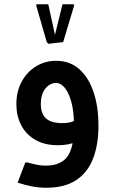

<svg xmlns="http://www.w3.org/2000/svg" viewBox="-20 -683 535 903"><path d="M252 0Q189 0 145 -26Q101 -52 79 -95.5Q57 -139 57 -193Q57 -253 82 -299Q107 -345 149.5 -371Q192 -397 244 -397Q308 -397 352 -358.5Q396 -320 419.5 -251.5Q443 -183 443 -92H328Q328 -183 303.5 -238Q279 -293 242 -293Q227 -293 210.5 -282.5Q194 -272 183 -250Q172 -228 172 -193Q172 -149 196 -126.5Q220 -104 273 -104Q303 -104 322 -111.5Q341 -119 355 -134L402 -62Q378 -33 340.5 -16.5Q303 0 252 0ZM198 200Q164 200 132 194Q100 188 63 176L99 81H109Q138 89 157 92.5Q176 96 195 96Q265 96 296.5 54Q328 12 328 -92H443Q443 -1 417 64.5Q391 130 337 165Q283 200 198 200ZM208 -477 200 -485 150 -658 152 -663H207L241 -508L236 -509L274 -663H326L329 -658L277 -485Z"/></svg>

Font: Fustat
Style: Bold
Weight: 700
Designer: Mohamed Gaber, Khaled Hosny, Laura Garcia Mut
Foundry: Kief Type Foundry, Alif Type Foundry, Hard Type Foundry
Version: Version 1.007